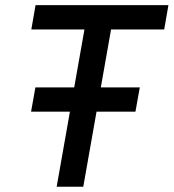

<svg xmlns="http://www.w3.org/2000/svg" viewBox="-20 -713 663 733"><path d="M98.6 -286.6 115.2 -379.4H513.7L497.1 -286.6ZM196.3 0 318.8 -693.4H420.4L297.9 0ZM99.6 -600.6 115.7 -693.4H623L606.9 -600.6Z"/></svg>

Font: Cascadia Code
Style: Italic
Weight: 400
Italic angle: -10°
Designer: Aaron Bell
Foundry: Saja Typeworks
Version: Version 2407.024